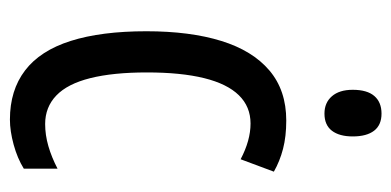

<svg xmlns="http://www.w3.org/2000/svg" viewBox="-221 -558 789 387"><g transform="rotate(90 173.5 -364.5)"><path d="M221 10Q162 10 122 -20.5Q82 -51 62.5 -112.5Q43 -174 43 -265Q43 -353 62.5 -416Q82 -479 122 -513Q162 -547 223 -547Q255 -547 280 -540.5Q305 -534 326 -522L301 -455Q282 -465 264 -470Q246 -475 229 -475Q195 -475 172 -451.5Q149 -428 137.5 -381.5Q126 -335 126 -266Q126 -198 137.5 -152Q149 -106 172.5 -83.5Q196 -61 230 -61Q252 -61 274.5 -67.5Q297 -74 320 -86V-18Q299 -5 271.5 2.5Q244 10 221 10ZM209 -739Q232 -739 243.5 -724Q255 -709 255 -681Q255 -654 243.5 -639Q232 -624 209 -624Q187 -624 174 -639Q161 -654 161 -681Q161 -710 173.5 -724.5Q186 -739 209 -739Z"/></g></svg>

Font: Noto Sans Thai ExtraCondensed
Style: Regular
Weight: 400
Width: 2
Designer: Monotype Design Team
Foundry: Monotype Imaging Inc.
Version: Version 2.002